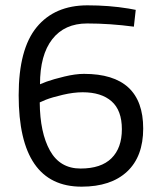

<svg xmlns="http://www.w3.org/2000/svg" viewBox="-20 -690 600 720"><path d="M482 -590Q392 -602 307 -602Q222 -602 176 -543Q130 -484 130 -374L155 -384Q180 -393 221.5 -403Q263 -413 295 -413Q517 -413 517 -208Q517 -103 456.5 -46.5Q396 10 286 10Q50 10 50 -333Q50 -506 117.5 -588Q185 -670 308 -670Q389 -670 462 -658L489 -653ZM290 -344Q256 -344 215.5 -334.5Q175 -325 152 -316L129 -306Q130 -192 167.5 -125Q205 -58 282 -58Q359 -58 398 -96.5Q437 -135 437 -205.5Q437 -276 398.5 -310Q360 -344 290 -344Z"/></svg>

Font: Titillium Web[RUS by Daymarius]
Style: Regular
Weight: 400
Designer: Cyrillization by Daymarius
Foundry: Cyrillization by Daymarius
Version: Version 1.002 September 11, 2018